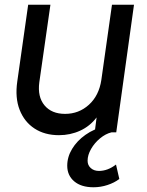

<svg xmlns="http://www.w3.org/2000/svg" viewBox="-20 -559 621 811"><path d="M229 12Q169 12 126 -16Q83 -44 63 -95Q43 -146 53 -215L99 -539H193L146 -211Q138 -150 168 -114Q198 -78 255 -78Q313 -78 355.5 -116.5Q398 -155 408 -221L453 -539H546L471 0H380L388 -63Q360 -26 318.5 -7Q277 12 229 12ZM375 232Q323 232 293.5 207Q264 182 264 141Q264 104 284.5 70Q305 36 341 10.5Q377 -15 424 -26H455L451 0Q426 6 402.5 25.5Q379 45 364.5 70.5Q350 96 350 120Q350 139 363.5 151Q377 163 398 163Q435 163 470 136L484 197Q463 213 434 222.5Q405 232 375 232Z"/></svg>

Font: Plus Jakarta Sans Medium
Style: Italic
Weight: 500
Italic angle: -8°
Designer: Gumpita Rahayu
Foundry: Tokotype
Version: Version 2.071; ttfautohint (v1.8.4.7-5d5b);gftools[0.9.29]